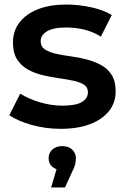

<svg xmlns="http://www.w3.org/2000/svg" viewBox="-20 -560 555 845"><path d="M247 7Q180 7 118.5 -10.5Q57 -28 21 -53L69 -148Q105 -125 155 -110Q205 -95 255 -95Q314 -95 340.5 -111Q367 -127 367 -154Q367 -176 349 -187.5Q331 -199 302 -205Q273 -211 237.5 -216Q202 -221 166.5 -229.5Q131 -238 102 -254.5Q73 -271 55 -299Q37 -327 37 -373Q37 -424 66 -461.5Q95 -499 147.5 -519.5Q200 -540 272 -540Q326 -540 381 -528Q436 -516 472 -494L424 -399Q386 -422 347.5 -430.5Q309 -439 271 -439Q214 -439 186.5 -422Q159 -405 159 -379Q159 -355 177 -343Q195 -331 224 -324Q253 -317 288.5 -312.5Q324 -308 359 -299Q394 -290 423.5 -274.5Q453 -259 471 -231Q489 -203 489 -158Q489 -108 459.5 -71Q430 -34 376 -13.5Q322 7 247 7ZM205 265 241 143 254 188Q226 188 210 174Q194 160 194 136Q194 113 210.5 98Q227 83 254 83Q282 83 298 98.5Q314 114 314 136Q314 148 311 162Q308 176 298 195L266 265Z"/></svg>

Font: MOST Montserrat SemiBold
Style: Regular
Weight: 600
Designer: Julieta Ulanovsky
Foundry: Julieta Ulanovsky
Version: Version 8.000;March 11, 2024;FontCreator 15.0.0.2926 64-bit